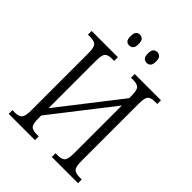

<svg xmlns="http://www.w3.org/2000/svg" viewBox="-251 -1037 1169 1169"><g transform="rotate(45 333.5 -453.0)"><path d="M35 0V-32H57Q88 -32 102.5 -46Q117 -60 117 -110V-605Q117 -655 102.5 -668.5Q88 -682 56 -682H35V-714H261V-682H241Q209 -682 195.5 -668.5Q182 -655 182 -604V-196L486 -586V-604Q486 -655 472 -668.5Q458 -682 426 -682H406V-714H632V-682H611Q579 -682 565 -668.5Q551 -655 551 -604V-108Q551 -59 565.5 -45.5Q580 -32 611 -32H632V0H406V-32H425Q458 -32 472 -46Q486 -60 486 -111V-523L182 -133V-110Q182 -60 195.5 -46Q209 -32 242 -32H261V0ZM409 -813Q394 -813 384 -823Q374 -833 374 -859Q374 -886 384 -896Q394 -906 409 -906Q424 -906 434 -896Q444 -886 444 -859Q444 -833 434 -823Q424 -813 409 -813ZM259 -813Q243 -813 234 -823Q225 -833 225 -859Q225 -886 234 -896Q243 -906 259 -906Q274 -906 284 -896Q294 -886 294 -859Q294 -833 284 -823Q274 -813 259 -813Z"/></g></svg>

Font: Noto Serif Condensed Light
Style: Regular
Weight: 300
Width: 3
Designer: Monotype Design Team
Foundry: Monotype Imaging Inc.
Version: Version 2.013